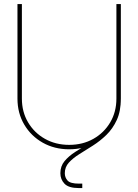

<svg xmlns="http://www.w3.org/2000/svg" viewBox="-20 -748 700 972"><path d="M330.1 7.8Q255.9 7.8 196.5 -25.6Q137.2 -59.1 102.8 -117.2Q68.4 -175.3 68.4 -249V-727.5H90.8V-249Q90.8 -181.6 122.1 -128.7Q153.3 -75.7 207.5 -45.2Q261.7 -14.6 330.1 -14.6Q398.9 -14.6 452.9 -45.2Q506.8 -75.7 538.1 -128.7Q569.3 -181.6 569.3 -249V-727.5H591.8V-249Q591.8 -175.3 557.6 -117.2Q523.4 -59.1 464.1 -25.6Q404.8 7.8 330.1 7.8ZM379.4 204.1Q327.6 204.1 306.6 182.1Q285.6 160.2 285.6 128.9Q285.6 93.3 306.6 67.9Q327.6 42.5 360.6 21.2Q393.6 0 430.7 -22.7Q467.8 -45.4 500.7 -75Q533.7 -104.5 554.7 -146.5Q575.7 -188.5 575.7 -249H591.8Q591.8 -185.1 571.3 -140.6Q550.8 -96.2 518.6 -64.9Q486.3 -33.7 450 -10.7Q413.6 12.2 381.3 32.5Q349.1 52.7 328.6 75.2Q308.1 97.7 308.1 128.9Q308.1 150.4 322 166Q335.9 181.6 379.4 181.6H396.5V204.1Z"/></svg>

Font: Inter Display Thin
Style: Regular
Weight: 100
Designer: Rasmus Andersson
Foundry: rsms
Version: Version 4.000;git-a52131595